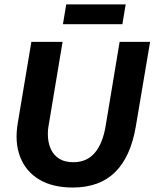

<svg xmlns="http://www.w3.org/2000/svg" viewBox="-20 -840 702 872"><path d="M310 11.7Q219.2 11.7 158.3 -24.6Q97.5 -60.8 71.7 -127.1Q45.8 -193.3 60.8 -281.7L122.5 -650H264.2L200 -265Q195.8 -240 198.3 -211.7Q200.8 -183.3 212.9 -158.8Q225 -134.2 249.6 -118.8Q274.2 -103.3 313.3 -103.3Q374.2 -103.3 410.4 -145.8Q446.7 -188.3 460 -269.2L523.3 -650H661.7L596.7 -265Q573.3 -127.5 502.5 -57.9Q431.7 11.7 310 11.7ZM265.8 -730 280.8 -820H550.8L535.8 -730Z"/></svg>

Font: Familjen Grotesk
Style: Bold Italic
Weight: 700
Italic angle: -9.46201°
Designer: Anders Wikstroem, Jonas Baeckman, Matilda Gysing, Kristian Moeller
Foundry: Familjen STHLM AB
Version: Version 2.002; ttfautohint (v1.8.4.7-5d5b)